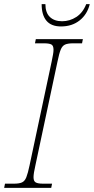

<svg xmlns="http://www.w3.org/2000/svg" viewBox="-33 -902 451 922"><path d="M-13 0 -9 -20H34Q59 -20 72.5 -26Q86 -32 93.5 -51Q101 -70 109 -108L215 -606Q219 -626 221.5 -639.5Q224 -653 224 -663Q224 -683 213.5 -688.5Q203 -694 178 -694H135L139 -714H365L361 -694H318Q293 -694 279.5 -688Q266 -682 258.5 -663.5Q251 -645 243 -606L137 -108Q128 -69 128 -51Q128 -32 138.5 -26Q149 -20 174 -20H217L213 0ZM260 -775Q213 -775 190 -802.5Q167 -830 167 -882H185Q185 -841 206.5 -820.5Q228 -800 265 -800Q302 -800 333.5 -820.5Q365 -841 381 -882H398Q386 -833 349.5 -804Q313 -775 260 -775Z"/></svg>

Font: Noto Serif Thin
Style: Italic
Weight: 100
Italic angle: -12°
Designer: Monotype Design Team
Foundry: Monotype Imaging Inc.
Version: Version 2.014; ttfautohint (v1.8.4.7-5d5b)